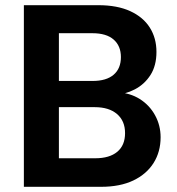

<svg xmlns="http://www.w3.org/2000/svg" viewBox="-20 -720 682 740"><path d="M72 0V-700H359Q432 -700 482 -677Q532 -654 557.5 -613.5Q583 -573 583 -520Q583 -467 560 -431Q537 -395 499.5 -375.5Q462 -356 417 -353L433 -364Q481 -362 518.5 -338.5Q556 -315 577.5 -276Q599 -237 599 -191Q599 -135 572 -92Q545 -49 494 -24.5Q443 0 369 0ZM207 -110H347Q402 -110 432 -135Q462 -160 462 -207Q462 -254 431 -280.5Q400 -307 345 -307H207ZM207 -408H337Q390 -408 418 -432Q446 -456 446 -500Q446 -543 418 -567.5Q390 -592 336 -592H207Z"/></svg>

Font: DM Sans 11pt
Style: Bold
Weight: 700
Version: Version 4.004;gftools[0.9.30]